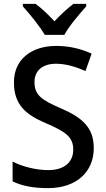

<svg xmlns="http://www.w3.org/2000/svg" viewBox="-20 -961 545 991"><path d="M211 -781H312C336 -826 391 -890 425 -928V-941H359C325 -915 296 -888 261 -851C229 -886 195 -918 164 -941H98V-928C134 -888 186 -825 211 -781ZM464 -197C464 -302 405 -354 294 -402C191 -446 158 -472 158 -538C158 -593 196 -632 269 -632C320 -632 373 -616 421 -594L453 -684C403 -707 342 -724 270 -724C140 -724 51 -652 52 -535C52 -422 111 -370 217 -325C325 -279 358 -251 358 -188C358 -126 314 -83 229 -83C166 -83 96 -101 45 -127V-25C93 -1 154 10 228 10C374 10 464 -73 464 -197Z"/></svg>

Font: Noto Sans Khmer SemiCondensed Medium
Style: Regular
Weight: 500
Width: 4
Designer: Danh Hong and the Monotype Design Team
Foundry: Monotype Imaging Inc.
Version: Version 2.004